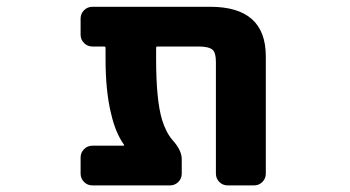

<svg xmlns="http://www.w3.org/2000/svg" viewBox="-20 -569 1040 571"><path d="M657.2 -17.6Q642.6 -17.6 632.3 -27.8Q622.1 -38.1 622.1 -52.7V-384.8Q622.1 -412.1 612.3 -420.9Q600.6 -430.7 571.3 -430.7H448.2Q444.3 -430.7 444.3 -426.8V-393.6Q444.3 -271.5 461.9 -212.9Q473.6 -174.8 493.2 -152.3Q520.5 -122.1 520.5 -95.7V-52.7Q520.5 -38.1 510.3 -27.8Q500 -17.6 485.4 -17.6H254.9Q240.2 -17.6 230 -27.8Q219.7 -38.1 219.7 -52.7V-100.6Q219.7 -115.2 230 -125.5Q240.2 -135.7 254.9 -135.7H346.7Q350.6 -135.7 348.6 -138.7Q323.2 -174.8 310.5 -230.5Q293.9 -296.9 293.9 -393.6V-426.8Q293.9 -430.7 290 -430.7H254.9Q240.2 -430.7 230 -440.9Q219.7 -451.2 219.7 -465.8V-513.7Q219.7 -528.3 230 -538.6Q240.2 -548.8 254.9 -548.8H605.5Q770.5 -548.8 770.5 -401.4V-52.7Q770.5 -38.1 760.3 -27.8Q750 -17.6 735.4 -17.6Z"/></svg>

Font: Rounded-L Mgen+ 1m bold
Style: Bold
Weight: 700
Designer: [Source Han Sans]
Ryoko NISHIZUKA  (kana & ideographs); Paul D. Hunt (Latin, Greek & Cyrillic); Wenlong ZHANG  (bopomofo
Version: Version 1.059.20150602